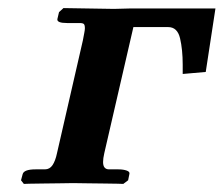

<svg xmlns="http://www.w3.org/2000/svg" viewBox="-20 -454 553 475"><path d="M121 -75 185 -354Q187 -365 188.5 -372.5Q190 -380 190 -384Q190 -392 187.5 -394.5Q185 -397 177 -397H146Q120 -397 122 -407L126 -424L137 -434L262 -432Q271 -432 281 -432.5Q291 -433 300 -433H513L489 -276L432 -271V-294Q432 -331 425.5 -359Q419 -387 396 -387H310L238 -75Q235 -62 235 -53Q235 -35 250 -35H273Q285 -35 293.5 -32Q302 -29 300 -23L297 -8L285 1Q285 1 271.5 0.5Q258 0 237.5 0Q217 0 196 -0.5Q175 -1 161 -1Q148 -1 127.5 -0.5Q107 0 86.5 0Q66 0 52.5 0.5Q39 1 39 1L32 -8L36 -23Q39 -35 68 -35H91Q103 -35 110 -45.5Q117 -56 121 -75Z"/></svg>

Font: Libertinus Serif SemiBold
Style: Italic
Weight: 600
Italic angle: -11.5°
Designer: Philipp H. Poll, Khaled Hosny
Foundry: Caleb Maclennan
Version: Version 7.051;RELEASE